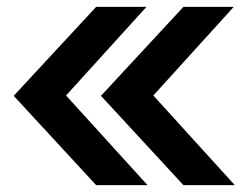

<svg xmlns="http://www.w3.org/2000/svg" viewBox="-20 -541 734 561"><path d="M20 0ZM408 -521 173 -262 411 0H261L20 -261L261 -521ZM663 -521 428 -262 666 0H516L275 -261L516 -521Z"/></svg>

Font: Rosa Sans
Style: Bold
Weight: 700
Designer: Pentagram / MCKL
Foundry: Pentagram / MCKL
Version: Version 1.005;September 16, 2019;FontCreator 11.5.0.2425 64-